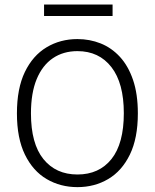

<svg xmlns="http://www.w3.org/2000/svg" viewBox="-20 -796 667 828"><path d="M314 11Q240.5 11 181.2 -23.8Q122 -58.5 87.5 -129.2Q53 -200 53 -307Q53 -414.5 87.2 -485.5Q121.5 -556.5 180.8 -592Q240 -627.5 314 -627.5Q367 -627.5 414 -608.8Q461 -590 497 -551Q533 -512 553.8 -451.2Q574.5 -390.5 574.5 -307Q574.5 -200 540 -129.2Q505.5 -58.5 446.5 -23.8Q387.5 11 314 11ZM314 -43.5Q407.5 -43.5 460.8 -110.2Q514 -177 514 -308Q514 -437.5 460.5 -506.5Q407 -575.5 314 -575.5Q253 -575.5 208 -545Q163 -514.5 138.2 -454.8Q113.5 -395 113.5 -307Q113.5 -176.5 167.2 -110Q221 -43.5 314 -43.5ZM465.5 -727H170V-776.5H465.5Z"/></svg>

Font: Betina Sans Light
Style: Regular
Weight: 300
Designer: Jonathan Pinhorn (font) & Cristiano Sobral (main changes)
Version: Version 2.001;October 6, 2020;FontCreator 13.0.0.2681 64-bit